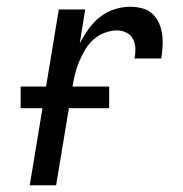

<svg xmlns="http://www.w3.org/2000/svg" viewBox="-20 -548 540 568"><path d="M68 0 154 -520H232L216 -420Q227 -441 241.5 -461.5Q256 -482 275.5 -497.5Q295 -513 318.5 -520.5Q342 -528 365 -528Q383 -528 400.5 -523.5Q418 -519 430.5 -507.5Q443 -496 450 -480.5Q457 -465 459.5 -447.5Q462 -430 461 -411.5Q460 -393 457 -375H378Q381 -390 380.5 -405Q380 -420 373.5 -432.5Q367 -445 354 -451.5Q341 -458 326 -458Q308 -458 289.5 -451Q271 -444 256.5 -431Q242 -418 232 -401Q222 -384 214.5 -366.5Q207 -349 202.5 -331Q198 -313 195 -295L146 0ZM41 -228V-292H303V-228Z"/></svg>

Font: Iosevka SS04 Oblique
Style: Regular
Weight: 400
Italic angle: -9°
Monospace: yes
Designer: Belleve Invis
Foundry: Belleve Invis
Version: Version 19.0.0; ttfautohint (v1.8.4)